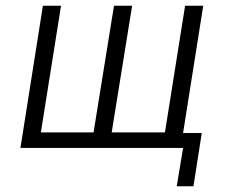

<svg xmlns="http://www.w3.org/2000/svg" viewBox="-20 -514 799 667"><path d="M594 133 616 0H51L129 -494H192L122 -54H305L376 -494H439L368 -54H553L623 -494H686L616 -52H681L652 133Z"/></svg>

Font: Nunito Sans 7pt Condensed Light
Style: Italic
Weight: 300
Width: 3
Italic angle: -9°
Designer: Vernon Adams
Foundry: Vernon Adams
Version: Version 3.101;gftools[0.9.27]